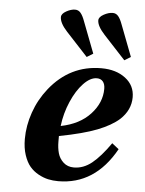

<svg xmlns="http://www.w3.org/2000/svg" viewBox="-54 -793 640 849"><g transform="rotate(5 266.0 -369.0)"><path d="M226.1 -231.9Q309.6 -248.5 356.7 -299.6Q403.8 -350.6 403.8 -412.1Q403.8 -433.1 394.3 -444.6Q384.8 -456.1 367.2 -456.1Q338.4 -456.1 308.1 -424.3Q277.8 -392.6 255.4 -340.6Q232.9 -288.6 226.1 -231.9ZM73.2 -161.1Q73.2 -220.2 93.8 -279.3Q114.3 -338.4 153.8 -388.2Q244.6 -502 383.8 -502Q448.7 -502 490.5 -470.2Q532.2 -438.5 532.2 -386.2Q532.2 -329.1 485.8 -286.1Q451.2 -255.4 390.1 -231.4Q329.1 -207.5 222.2 -187V-163.1Q222.2 -133.8 228.8 -110.6Q235.4 -87.4 253.7 -70.8Q272 -54.2 299.8 -54.2Q342.3 -54.2 379.6 -84.2Q417 -114.3 460 -175.8L490.2 -151.9Q398.9 12.2 235.8 12.2Q212.9 12.2 191.4 7.6Q169.9 2.9 147.7 -9.3Q125.5 -21.5 109.6 -40.3Q93.8 -59.1 83.5 -90.1Q73.2 -121.1 73.2 -161.1ZM351.1 -711.9Q351.1 -726.6 372.3 -738.3Q393.6 -750 412.1 -750Q427.2 -750 437 -738Q446.8 -726.1 455.1 -703.1L508.8 -563L481 -545.9L384.8 -649.9Q351.1 -686.5 351.1 -711.9ZM185.1 -711.9Q185.1 -726.6 206.1 -738.3Q227.1 -750 245.1 -750Q260.3 -750 270 -738Q279.8 -726.1 288.1 -703.1L341.8 -563L314 -545.9L217.8 -649.9Q185.1 -685.5 185.1 -711.9Z"/></g></svg>

Font: Linguistics Pro
Style: Bold Italic
Weight: 700
Italic angle: -12°
Designer: Stefan Peev, Context Ltd
Foundry: Stefan Peev, Context Ltd
Version: Version 001.000